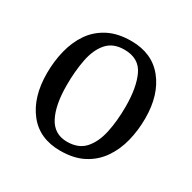

<svg xmlns="http://www.w3.org/2000/svg" viewBox="-125 -649 790 789"><g transform="rotate(30 269.5 -254.5)"><path d="M254 14Q155 14 101.5 -54.5Q48 -123 48 -235Q48 -292 61 -344Q74 -396 101.5 -436Q129 -476 174 -499.5Q219 -523 283 -523Q382 -523 436.5 -455Q491 -387 491 -276Q491 -219 478 -167Q465 -115 436.5 -74Q408 -33 363 -9.5Q318 14 254 14ZM260 -32Q314 -32 343.5 -65Q373 -98 385 -153.5Q397 -209 397 -277Q397 -369 371 -423.5Q345 -478 276 -478Q223 -478 194 -445Q165 -412 154 -356Q143 -300 143 -233Q143 -139 171 -85.5Q199 -32 260 -32Z"/></g></svg>

Font: Literata 36pt
Style: Italic
Weight: 400
Italic angle: -2°
Designer: Latin by Veronika Burian and Jose Scaglione. Greek by Irene Vlachou. Cyrillic by Vera Evstafieva
Foundry: TypeTogether
Version: Version 3.002